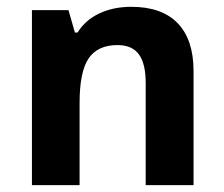

<svg xmlns="http://www.w3.org/2000/svg" viewBox="-20 -538 652 558"><path d="M542.5 -331.6V0H403.4V-297.3Q403.4 -352.9 383.7 -379.9Q364 -407 321.5 -407Q263.9 -407 237.6 -368.3Q211.3 -329.6 211.3 -239.1V0H72.8V-508.6H179L197.7 -443.4H205.3Q228 -479.8 268.7 -499Q309.4 -518.2 361.5 -518.2Q450.5 -518.2 496.5 -470.4Q542.5 -422.6 542.5 -331.6Z"/></svg>

Font: Khula
Style: Bold
Weight: 700
Designer: Erin McLaughlin, Steve Matteson
Version: Version 1.000;PS 1.0;hotconv 1.0.72;makeotf.lib2.5.5900; ttf